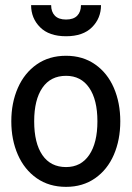

<svg xmlns="http://www.w3.org/2000/svg" viewBox="-20 -717 512 747"><path d="M24 -245Q24 -317 49.5 -375Q75 -433 123 -466.5Q171 -500 237 -500Q302 -500 350 -466.5Q398 -433 423 -375Q448 -317 448 -245Q448 -173 423 -115Q398 -57 350 -23.5Q302 10 237 10Q171 10 123 -23.5Q75 -57 49.5 -115Q24 -173 24 -245ZM359 -245Q359 -329 327 -375.5Q295 -422 237 -422Q177 -422 145 -375.5Q113 -329 113 -245Q113 -160 145 -113.5Q177 -67 237 -67Q295 -67 327 -114Q359 -161 359 -245ZM101 -697H179Q179 -671 193.5 -656Q208 -641 237 -641Q266 -641 280.5 -656Q295 -671 295 -697H373Q373 -646 338 -611Q303 -576 237 -576Q171 -576 136 -611Q101 -646 101 -697Z"/></svg>

Font: Cabin Condensed
Style: Regular
Weight: 400
Width: 3
Version: Version 2.001